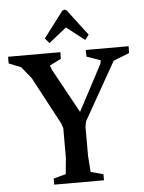

<svg xmlns="http://www.w3.org/2000/svg" viewBox="-68 -907 717 953"><g transform="rotate(-5 290.5 -430.5)"><path d="M163.1 -30.3 224.6 -46.9 232.4 -127.9V-275.4L224.6 -298.8L98.6 -535.2L50.8 -594.7L-9.8 -619.1V-652.3H251L250 -619.1L193.4 -590.8L201.2 -569.3L322.3 -348.6L443.4 -577.1L447.3 -594.7L377.9 -619.1L377 -652.3H590.8L589.8 -618.2L510.7 -586.9L347.7 -298.8L342.8 -272.5V-127.9L348.6 -46.9L411.1 -30.3V0H163.1ZM179.7 -726.6 278.3 -856.4 289.1 -861.3 299.8 -856.4 398.4 -726.6 378.9 -702.1 290 -771.5H288.1L201.2 -702.1Z"/></g></svg>

Font: Comprehension Dark
Style: Regular
Weight: 700
Designer: Alfredo Marco Pradil
Foundry: Alfredo Marco Pradil
Version: 1.0